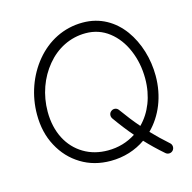

<svg xmlns="http://www.w3.org/2000/svg" viewBox="-108 -793 961 960"><g transform="rotate(-15 372.5 -313.0)"><path d="M360.4 19.5C428.7 19.5 490.7 -0.5 541.5 -36.1C569.3 -6.3 600.1 23.4 633.3 52.2C644.5 62 661.6 61 671.4 49.8C681.2 38.6 680.2 21 668.9 11.2C638.2 -16.1 609.4 -43.5 583.5 -70.8C647.9 -134.8 686.5 -227.1 686.5 -334C686.5 -421.9 660.6 -508.8 612.3 -575.7C563.5 -642.1 492.7 -685.1 402.3 -685.1C302.2 -685.1 217.8 -639.6 157.7 -567.4C97.2 -494.6 63 -398.9 63 -299.3C63 -237.3 75.7 -182.6 101.6 -134.8C127.4 -86.4 162.6 -48.8 207.5 -21.5C252 5.9 303.2 19.5 360.4 19.5ZM360.4 -34.7C313.5 -34.7 272 -45.4 235.4 -67.4C162.6 -110.8 118.2 -192.4 118.2 -299.3C118.2 -387.7 148.4 -469.7 199.7 -531.2C250.5 -592.8 321.8 -629.9 402.3 -629.9C448.2 -629.9 488.3 -616.2 522.9 -589.4C557.6 -562.5 584.5 -526.4 603.5 -481.4C622.6 -436.5 632.3 -387.2 632.3 -334C632.3 -241.7 600.1 -164.1 547.4 -111.3C519.5 -143.1 493.2 -177.2 465.3 -215.8C457 -228 439.9 -231 427.7 -221.7C415.5 -213.4 413.1 -196.3 421.4 -184.1C449.2 -145 476.1 -109.9 504.9 -76.7C461.9 -48.8 413.6 -34.7 360.4 -34.7Z"/></g></svg>

Font: Mikhak Light
Style: Regular
Weight: 300
Designer: Amin Abedi
Version: Version 3.2